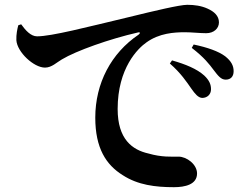

<svg xmlns="http://www.w3.org/2000/svg" viewBox="-20 -754 1040 798"><path d="M56 -649C52 -634 47 -611 48 -587C51 -538 120 -473 167 -473C195 -473 216 -495 237 -507C297 -543 435 -592 553 -619C563 -622 564 -616 556 -610C442 -533 376 -408 376 -265C376 -138 421 -69 490 -26C553 15 626 24 703 24C749 24 799 13 799 -33C799 -71 756 -103 722 -103C693 -103 652 -100 597 -116C530 -131 469 -175 469 -301C469 -471 553 -553 589 -578C642 -616 703 -620 749 -620C777 -620 810 -616 837 -616C869 -616 890 -636 890 -661C890 -688 870 -706 843 -718C817 -730 788 -734 758 -734C727 -734 622 -709 516 -683C340 -641 194 -603 134 -603C108 -603 86 -628 68 -653ZM777 -555C829 -515 850 -487 868 -463C887 -438 899 -423 918 -423C939 -423 951 -436 951 -458C951 -481 941 -500 916 -520C888 -541 842 -557 785 -569ZM686 -490C732 -450 756 -413 775 -386C791 -363 804 -348 820 -347C842 -347 857 -362 857 -383C857 -403 850 -420 829 -440C798 -468 751 -487 695 -503Z"/></svg>

Font: Noto Serif CJK JP
Style: Bold
Weight: 700
Designer: Ryoko NISHIZUKA 西塚涼子 (kana & ideographs); Frank Grießhammer (Latin, Greek & Cyrillic); Wenlong ZHANG 张文龙 (bopomofo); San
Foundry: Adobe Systems Incorporated
Version: Version 1.000;PS 1;hotconv 16.6.53;makeotf.lib2.5.65590